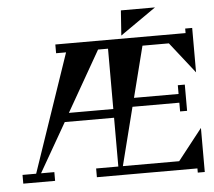

<svg xmlns="http://www.w3.org/2000/svg" viewBox="-61 -1003 1219 1094"><g transform="rotate(-5 548.0 -455.5)"><path d="M670 -935H865L660 -792ZM775 -724 701 -432H956V-482H996V-332H956V-382H688L604 -50H926L1066 -228V24H1026V0H451V-50H578V-329H296L136 -50H212V0H30V-50H108L338 -724H281V-774H1026V-800H1066V-546L926 -724ZM324 -379H578V-724H521Z"/></g></svg>

Font: Chokokutai
Style: Regular
Weight: 400
Designer: 108号,108go
Foundry: Font Zone 108
Version: Version 1.000; ttfautohint (v1.8.3)